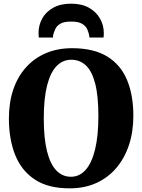

<svg xmlns="http://www.w3.org/2000/svg" viewBox="-20 -1015 775 1046"><path d="M363 11Q245 12 171.2 -36Q97.5 -84 63 -170Q28.5 -256 28.5 -369.5Q28.5 -457 52.5 -527.5Q76.5 -598 121.8 -648.2Q167 -698.5 230.5 -725.5Q294 -752.5 373.5 -752.5Q491.5 -752 564.8 -706.8Q638 -661.5 672.2 -579Q706.5 -496.5 706.5 -384Q706.5 -297 682.5 -224.8Q658.5 -152.5 613.5 -99.8Q568.5 -47 505.2 -18.2Q442 10.5 363 11ZM366.5 -52Q413 -52 446.5 -89.5Q480 -127 498 -201Q516 -275 516 -383Q516 -492.5 498.5 -560Q481 -627.5 448 -658.5Q415 -689.5 368 -689.5Q321.5 -689.5 288 -654.8Q254.5 -620 236.5 -549.2Q218.5 -478.5 218.5 -370Q218.5 -261 236.2 -190.8Q254 -120.5 287 -86.2Q320 -52 366.5 -52ZM367.5 -995Q425 -995 464.5 -972.8Q504 -950.5 524.8 -914Q545.5 -877.5 545.5 -835.5Q545.5 -828.5 545.2 -822.5Q545 -816.5 544 -810.5H467Q467 -813 466.8 -816.5Q466.5 -820 465.5 -824Q462.5 -839.5 454.8 -856.5Q447 -873.5 427 -885.5Q407 -897.5 367.5 -897.5Q328 -897.5 308.2 -885.5Q288.5 -873.5 281 -856.2Q273.5 -839 269.5 -824Q269 -820 268.8 -816.5Q268.5 -813 268.5 -810.5H191.5Q191 -816.5 190.5 -822.8Q190 -829 190 -835.5Q190 -878 210.2 -914.5Q230.5 -951 270.2 -973Q310 -995 367.5 -995Z"/></svg>

Font: Merriweather 28pt Black
Style: Regular
Weight: 900
Version: Version 2.100